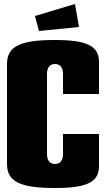

<svg xmlns="http://www.w3.org/2000/svg" viewBox="-20 -930 530 960"><path d="M175 -775 375 -795 355 -910 155 -850ZM475 -460V-620C475 -700 416 -730 255 -730C80 -730 15 -698 15 -610V-110C15 -22 80 10 255 10C416 10 475 -20 475 -100V-260H295V-160C295 -128 281 -110 255 -110C229 -110 215 -128 215 -160V-560C215 -592 229 -610 255 -610C281 -610 295 -592 295 -560V-460Z"/></svg>

Font: MikodacsPCS
Style: Regular
Weight: 900
Designer: gluk (gluksza@wp.pl)
Foundry: gluk (gluksza@wp.pl)
Version: Version 0.27